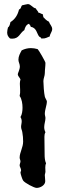

<svg xmlns="http://www.w3.org/2000/svg" viewBox="-20 -926 304 938"><path d="M209 -431C209 -435 200 -448 199 -454C195 -471 192 -512 192 -530C192 -543 199 -555 199 -569C199 -586 202 -602 202 -619C202 -625 169 -682 164 -686C153 -689 142 -691 131 -691C115 -691 100 -687 86 -680C78 -665 70 -652 70 -634C70 -623 77 -613 77 -601C77 -587 67 -568 67 -564C67 -553 77 -547 80 -538C78 -531 77 -524 77 -517C77 -497 81 -477 76 -457C87 -442 90 -418 90 -400C90 -385 88 -367 80 -354C84 -348 86 -341 86 -333C86 -324 83 -315 83 -306C83 -296 88 -289 89 -280C92 -265 93 -249 93 -234C93 -206 76 -181 76 -156C76 -149 80 -144 80 -138C80 -131 76 -125 76 -118C76 -111 83 -103 83 -94C83 -90 80 -87 80 -83C80 -77 89 -49 93 -44C100 -33 146 -8 159 -8C177 -8 201 -21 201 -41C201 -51 199 -60 199 -70C199 -76 202 -81 202 -86C202 -100 199 -115 205 -128C199 -141 198 -157 198 -172C198 -201 197 -230 197 -258C197 -266 198 -273 202 -280C198 -288 196 -296 196 -305C196 -320 202 -335 202 -349C202 -356 199 -363 199 -370C199 -391 209 -411 209 -431ZM235 -784C235 -798 223 -807 219 -820C208 -825 199 -834 191 -843C193 -850 188 -851 189 -855V-857C181 -857 176 -864 168 -864C166 -872 158 -877 155 -885C140 -887 131 -906 116 -906C115 -906 90 -901 88 -900C82 -895 83 -881 73 -880C67 -854 54 -832 31 -818C29 -809 27 -797 19 -792C17 -784 15 -775 15 -767C15 -755 20 -746 29 -738C32 -738 35 -737 39 -737C74 -737 76 -764 99 -779C102 -792 108 -806 122 -810C124 -804 130 -802 130 -795C159 -791 160 -761 171 -748C174 -744 182 -744 181 -738H187C201 -737 210 -743 223 -748C224 -761 235 -771 235 -784Z"/></svg>

Font: Margarine
Style: Regular
Weight: 400
Designer: Astigmatic (AOETI)
Foundry: Astigmatic (AOETI)
Version: Version 1.000